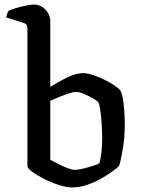

<svg xmlns="http://www.w3.org/2000/svg" viewBox="-20 -820 618 840"><path d="M295 0Q271 0 238 -10.5Q205 -21 173.5 -37Q142 -53 121 -68.5Q100 -84 100 -94V-694Q100 -702 97.5 -709Q95 -716 85 -719L7 -744Q9 -754 12 -761.5Q15 -769 17 -772Q28 -778 49.5 -784.5Q71 -791 93.5 -795.5Q116 -800 128 -800Q158 -800 179 -778Q200 -756 200 -725V-440Q217 -450 235 -460.5Q253 -471 271.5 -480Q290 -489 308.5 -494.5Q327 -500 344 -500Q361 -500 385 -492.5Q409 -485 433.5 -473Q458 -461 477.5 -448.5Q497 -436 504 -427Q513 -416 517.5 -389.5Q522 -363 524 -332Q526 -301 526 -277Q526 -222 518 -172.5Q510 -123 501 -94Q489 -82 467 -66.5Q445 -51 416.5 -35.5Q388 -20 357 -10Q326 0 295 0ZM307 -77Q322 -77 344.5 -82.5Q367 -88 387 -94.5Q407 -101 414 -105Q420 -122 423.5 -152Q427 -182 427 -214Q427 -249 424.5 -282.5Q422 -316 418.5 -340Q415 -364 411 -371Q408 -377 389.5 -388Q371 -399 349 -408.5Q327 -418 311 -418Q302 -418 282 -411.5Q262 -405 239.5 -396Q217 -387 200 -379V-121Q215 -113 235.5 -102.5Q256 -92 275.5 -84.5Q295 -77 307 -77Z"/></svg>

Font: Texturina Medium
Style: Regular
Weight: 500
Designer: Guillermo Torres Carreño
Foundry: Omnibus-Type
Version: Version 1.003